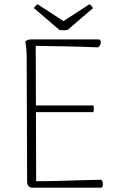

<svg xmlns="http://www.w3.org/2000/svg" viewBox="-20 -872 567 892"><path d="M130 0Q119 0 112.5 -7.5Q106 -15 106 -28L104 -592Q104 -622 102.5 -643Q101 -664 97 -678Q102 -684 109 -686.5Q116 -689 127 -689H438Q444 -689 446.5 -684Q449 -679 448 -672Q447 -665 443 -659.5Q439 -654 434 -652Q361 -655 291.5 -656.5Q222 -658 146 -659L148 -30Q198 -30 249 -31.5Q300 -33 350 -34.5Q400 -36 448 -37Q453 -36 455.5 -29.5Q458 -23 458 -16.5Q458 -10 456 -5Q454 0 447 0ZM139 -351V-382H414Q416 -374 416 -366.5Q416 -359 414 -351ZM294 -733Q288 -732 281.5 -731.5Q275 -731 268.5 -731.5Q262 -732 256 -733L138 -834Q140 -839 145 -844.5Q150 -850 155 -852L275 -774L395 -852Q400 -850 405 -844.5Q410 -839 412 -834Z"/></svg>

Font: Arima ExtraLight
Style: Regular
Weight: 250
Designer: Joana Correia and Natanael Gama
Foundry: NDISCOVER
Version: Version 1.101;gftools[0.9.23]